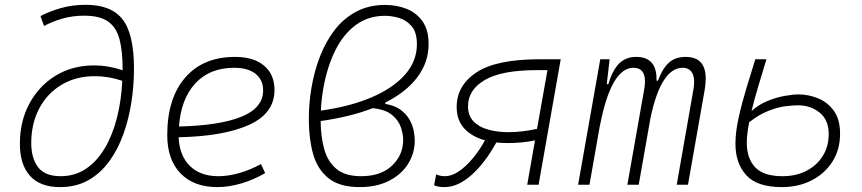

<svg xmlns="http://www.w3.org/2000/svg" viewBox="-20 -762 3556 792"><path d="M227.5 9.8Q145.5 9.8 103.8 -36.6Q62 -83 62 -168.9Q62 -261.7 101.3 -334.7Q140.6 -407.7 209.7 -450Q278.8 -492.2 368.2 -492.2Q426.3 -492.2 485.8 -472.2Q485.8 -475.1 485.8 -478Q485.8 -550.8 473.1 -599.6Q460.4 -648.4 426.3 -672.9Q392.1 -697.3 327.1 -697.3Q278.8 -697.3 237.3 -685.3Q195.8 -673.3 161.6 -654.8L147 -695.8Q184.6 -715.3 231.7 -728.8Q278.8 -742.2 334.5 -742.2Q439 -742.2 485.8 -681.9Q532.7 -621.6 532.7 -478.5Q532.7 -410.6 522.2 -341.6Q511.7 -272.5 489.3 -209.5Q466.8 -146.5 430.9 -96.9Q395 -47.4 344.7 -18.8Q294.4 9.8 227.5 9.8ZM484.4 -428.7Q427.7 -447.8 371.6 -447.8Q293 -447.8 233.6 -412.1Q174.3 -376.5 141.6 -314.2Q108.9 -252 108.9 -171.9Q108.9 -109.4 137.2 -72.3Q165.5 -35.2 230 -35.2Q288.6 -35.2 334 -65.4Q379.4 -95.7 411.6 -149.7Q443.8 -203.6 462.2 -275.1Q480.5 -346.7 484.4 -428.7Z M880.9 -35.2Q921.4 -35.2 967.5 -48.3Q1013.7 -61.5 1056.6 -85.4L1073.7 -47.9Q1027.8 -21 976.1 -5.6Q924.3 9.8 876.5 9.8Q779.3 9.8 724.6 -46.9Q669.9 -103.5 669.9 -204.6Q669.9 -356.4 743.9 -441.9Q817.9 -527.3 949.7 -527.3Q1026.4 -527.3 1069.3 -491.2Q1112.3 -455.1 1112.3 -390.6Q1112.3 -294.9 1008.1 -247.3Q903.8 -199.7 716.8 -195.8Q720.2 -120.1 763.2 -77.6Q806.2 -35.2 880.9 -35.2ZM718.3 -240.2Q886.2 -244.1 975.8 -280.5Q1065.4 -316.9 1065.4 -389.2Q1065.4 -432.6 1034.2 -457.5Q1002.9 -482.4 945.8 -482.4Q845.7 -482.4 786.1 -418.5Q726.6 -354.5 718.3 -240.2Z M1569.3 -338.9V-333.5Q1608.9 -326.7 1632.8 -308.8Q1656.7 -291 1669.4 -268.3Q1682.1 -245.6 1686.5 -222.9Q1690.9 -200.2 1690.9 -182.6Q1690.9 -130.4 1663.6 -86.4Q1636.2 -42.5 1585.2 -16.4Q1534.2 9.8 1463.4 9.8Q1380.4 9.8 1334.7 -27.1Q1289.1 -64 1271.5 -127.2Q1253.9 -190.4 1253.9 -269Q1253.9 -299.8 1256.3 -332Q1258.8 -364.3 1264.6 -398.9Q1276.4 -468.8 1300.5 -530.5Q1324.7 -592.3 1361.8 -639.9Q1398.9 -687.5 1450.7 -714.6Q1502.4 -741.7 1568.8 -741.7Q1616.2 -741.7 1657 -725.6Q1697.8 -709.5 1722.9 -674.1Q1748 -638.7 1748 -580.6Q1748 -505.4 1701.9 -443.8Q1655.8 -382.3 1569.3 -338.9ZM1303.7 -305.7Q1425.3 -322.8 1514.2 -361.1Q1603 -399.4 1651.4 -454.8Q1699.7 -510.3 1699.7 -579.6Q1699.7 -627.9 1678.7 -653.1Q1657.7 -678.2 1627.4 -687.5Q1597.2 -696.8 1568.4 -696.8Q1499 -696.8 1447.5 -658.7Q1396 -620.6 1362.8 -553.5Q1329.6 -486.3 1314 -398.9Q1305.7 -353 1303.7 -305.7ZM1517.6 -315.9Q1424.8 -279.8 1302.7 -262.7Q1303.2 -197.8 1317.6 -146.2Q1332 -94.7 1368.2 -64.9Q1404.3 -35.2 1469.7 -35.2Q1551.3 -35.2 1597.2 -78.9Q1643.1 -122.6 1643.1 -185.1Q1643.1 -207.5 1634 -235.8Q1625 -264.2 1598.1 -287.1Q1571.3 -310.1 1517.6 -315.9Z M2072.8 -171.9Q2048.8 -171.9 2027.3 -174.3Q1980.5 -89.4 1924.6 -39.8Q1868.7 9.8 1814 9.8Q1798.8 9.8 1787.8 7.6Q1776.9 5.4 1770.5 2L1779.3 -42.5Q1780.3 -42 1790.3 -38.6Q1800.3 -35.2 1815.9 -35.2Q1842.8 -35.2 1872.3 -54.9Q1901.9 -74.7 1929.9 -108.4Q1958 -142.1 1980.5 -183.1Q1928.2 -197.3 1896 -231.2Q1863.8 -265.1 1863.8 -320.8Q1863.8 -409.2 1945.3 -463.4Q2026.9 -517.6 2207.5 -517.6H2293L2201.7 0H2154.8L2187 -183.1Q2157.7 -176.8 2128.9 -174.3Q2100.1 -171.9 2072.8 -171.9ZM2195.3 -230.5 2238.3 -472.7H2194.8Q2049.3 -472.7 1980 -432.1Q1910.6 -391.6 1910.6 -323.7Q1910.6 -285.2 1932.9 -261.7Q1955.1 -238.3 1993.2 -227.5Q2031.2 -216.8 2078.1 -216.8Q2133.3 -216.8 2195.3 -230.5Z M2494.6 -517.6 2482.9 -414.6H2489.3Q2505.4 -470.2 2532.7 -498.8Q2560.1 -527.3 2604 -527.3Q2691.4 -527.3 2688 -429.2H2694.3Q2711.4 -477.5 2738 -502.4Q2764.6 -527.3 2808.6 -527.3Q2891.1 -527.3 2891.1 -437.5Q2891.1 -416.5 2886.7 -390.6L2817.9 0H2771.5L2839.8 -389.6Q2843.3 -408.7 2843.3 -423.8Q2843.3 -445.3 2836.4 -459Q2824.7 -482.4 2796.4 -482.4Q2706.5 -482.4 2663.1 -274.4L2614.7 0H2567.9L2636.7 -389.6Q2640.6 -410.2 2640.6 -425.8Q2640.6 -482.4 2593.3 -482.4Q2500.5 -482.4 2454.6 -242.7V-244.6L2411.6 0H2364.7L2456.1 -517.6Z M3205.1 9.8Q3103 9.8 3058.3 -39.3Q3013.7 -88.4 3013.7 -169.4Q3013.7 -216.3 3026.6 -275.4Q3039.6 -334.5 3058.6 -397.2Q3077.6 -460 3095.7 -517.6H3141.6Q3125.5 -464.4 3108.9 -409.4Q3092.3 -354.5 3080.1 -304.2Q3109.4 -330.6 3146 -345.5Q3182.6 -360.4 3217 -366.5Q3251.5 -372.6 3273.9 -372.6Q3314.9 -372.6 3354.5 -356.4Q3394 -340.3 3419.7 -304.9Q3445.3 -269.5 3445.3 -210.4Q3445.3 -145.5 3414.1 -95.9Q3382.8 -46.4 3328.6 -18.3Q3274.4 9.8 3205.1 9.8ZM3070.3 -257.8Q3065.9 -234.4 3063.2 -212.9Q3060.5 -191.4 3060.5 -173.3Q3060.5 -108.9 3095 -72Q3129.4 -35.2 3208 -35.2Q3263.7 -35.2 3306.6 -57.4Q3349.6 -79.6 3374 -118.9Q3398.4 -158.2 3398.4 -209Q3398.4 -267.1 3361.1 -297.4Q3323.7 -327.6 3272 -327.6Q3249.5 -327.6 3218 -323.5Q3186.5 -319.3 3148.9 -304.4Q3111.3 -289.6 3070.3 -257.8Z"/></svg>

Font: CaskaydiaCove NF ExtraLight
Style: Italic
Weight: 200
Italic angle: -10°
Designer: Aaron Bell
Foundry: Saja Typeworks
Version: Version 2111.001; VTT 6.35;Nerd Fonts 3.2.1